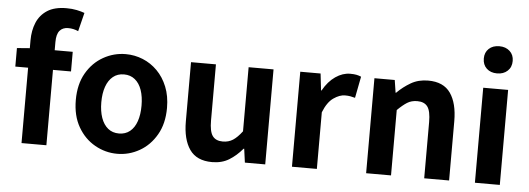

<svg xmlns="http://www.w3.org/2000/svg" viewBox="-52 -963 3104 1127"><g transform="rotate(5 1500.0 -399.5)"><path d="M103.8 0V-605.1Q103.8 -663.3 123.3 -710.1Q142.9 -756.8 185.6 -784.3Q228.3 -811.7 298.3 -811.7Q331.7 -811.7 358.9 -806Q386.1 -800.3 405.1 -793.1L377.7 -683.3Q349.6 -696.2 318.4 -696.2Q285.8 -696.2 268.1 -675.3Q250.3 -654.4 250.3 -607.9V0ZM28.4 -444.1V-553.2L112.3 -559.8H356.6V-444.1Z M668.3 13.8Q598.3 13.8 536.6 -21.1Q474.9 -55.9 437 -121.7Q399.2 -187.5 399.2 -279.9Q399.2 -372.8 437 -438.4Q474.9 -503.9 536.6 -538.7Q598.3 -573.5 668.3 -573.5Q720.7 -573.5 769.1 -553.9Q817.4 -534.2 855 -496.4Q892.6 -458.5 914.6 -404.2Q936.6 -349.8 936.6 -279.9Q936.6 -187.5 898.6 -121.7Q860.7 -55.9 799.5 -21.1Q738.3 13.8 668.3 13.8ZM668.3 -105.8Q706.3 -105.8 732.9 -127.3Q759.5 -148.9 773 -188.2Q786.5 -227.4 786.5 -279.9Q786.5 -332.7 773 -371.7Q759.5 -410.7 732.9 -432.3Q706.3 -454 668.3 -454Q630.2 -454 603.7 -432.3Q577.1 -410.7 563.3 -371.7Q549.5 -332.7 549.5 -279.9Q549.5 -227.4 563.3 -188.2Q577.1 -148.9 603.7 -127.3Q630.2 -105.8 668.3 -105.8Z M1227.4 13.8Q1136.3 13.8 1094.9 -45.8Q1053.6 -105.3 1053.6 -210.6V-559.8H1200.4V-228.7Q1200.4 -164.3 1219.3 -138.2Q1238.3 -112 1279.6 -112Q1313.7 -112 1339.4 -128.6Q1365.1 -145.2 1393 -182.1V-559.8H1539.8V0H1419.9L1408.9 -80.6H1405.3Q1369.2 -37.8 1327 -12Q1284.8 13.8 1227.4 13.8Z M1697.3 0V-559.8H1817L1828.4 -460.8H1831.2Q1861.9 -515.8 1904.2 -544.7Q1946.5 -573.5 1990.3 -573.5Q2013.7 -573.5 2028.4 -570.4Q2043.2 -567.2 2055.4 -561.8L2030.8 -435.2Q2015.4 -439.4 2002.5 -441.8Q1989.6 -444.2 1971.3 -444.2Q1939.4 -444.2 1903.7 -419.3Q1868 -394.4 1844 -333.6V0Z M2134.3 0V-559.8H2254L2265.4 -485.9H2268.2Q2304.5 -522.2 2348.7 -547.9Q2392.9 -573.5 2450.2 -573.5Q2540.6 -573.5 2581.9 -514.3Q2623.2 -455 2623.2 -349.1V0H2476.5V-330.9Q2476.5 -396 2457.5 -421.9Q2438.5 -447.7 2397.1 -447.7Q2362.9 -447.7 2337.6 -431.9Q2312.3 -416 2281 -385.1V0Z M2775.3 0V-559.8H2922V0ZM2848.9 -650.6Q2810.2 -650.6 2787 -672.6Q2763.7 -694.5 2763.7 -731.4Q2763.7 -767.1 2787 -789Q2810.2 -810.8 2848.9 -810.8Q2886.5 -810.8 2910.2 -789Q2934 -767.1 2934 -731.4Q2934 -694.5 2910.2 -672.6Q2886.5 -650.6 2848.9 -650.6Z"/></g></svg>

Font: Noto Sans SC Thin
Style: Regular
Weight: 100
Designer: Ryoko NISHIZUKA 西塚涼子 (kana, bopomofo & ideographs); Paul D. Hunt (Latin, Greek & Cyrillic); Sandoll Communications 산돌커뮤니
Foundry: Adobe
Version: Version 2.004-H2;hotconv 1.0.118;makeotfexe 2.5.65603